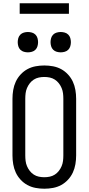

<svg xmlns="http://www.w3.org/2000/svg" viewBox="-20 -1142 540 1170"><path d="M250 8Q223 8 196.5 3Q170 -2 147 -14.5Q124 -27 105.5 -47Q87 -67 76 -91Q65 -115 60.5 -141.5Q56 -168 56 -195V-540Q56 -567 60.5 -593.5Q65 -620 76 -644Q87 -668 105.5 -688Q124 -708 147 -720.5Q170 -733 196.5 -738Q223 -743 250 -743Q277 -743 303.5 -738Q330 -733 353 -720.5Q376 -708 394.5 -688Q413 -668 424 -644Q435 -620 439.5 -593.5Q444 -567 444 -540V-195Q444 -168 439.5 -141.5Q435 -115 424 -91Q413 -67 394.5 -47Q376 -27 353 -14.5Q330 -2 303.5 3Q277 8 250 8ZM250 -62Q267 -62 283.5 -65.5Q300 -69 314 -78Q328 -87 338.5 -100.5Q349 -114 355.5 -129.5Q362 -145 364 -161.5Q366 -178 366 -195V-540Q366 -557 364 -573.5Q362 -590 355.5 -605.5Q349 -621 338.5 -634.5Q328 -648 314 -657Q300 -666 283.5 -669.5Q267 -673 250 -673Q233 -673 216.5 -669.5Q200 -666 186 -657Q172 -648 161.5 -634.5Q151 -621 144.5 -605.5Q138 -590 136 -573.5Q134 -557 134 -540V-195Q134 -178 136 -161.5Q138 -145 144.5 -129.5Q151 -114 161.5 -100.5Q172 -87 186 -78Q200 -69 216.5 -65.5Q233 -62 250 -62ZM350 -823Q338 -823 325.5 -826.5Q313 -830 304 -839Q295 -848 291.5 -860.5Q288 -873 288 -885Q288 -897 291.5 -909.5Q295 -922 304 -931Q313 -940 325.5 -943.5Q338 -947 350 -947Q362 -947 374.5 -943.5Q387 -940 396 -931Q405 -922 408.5 -909.5Q412 -897 412 -885Q412 -873 408.5 -860.5Q405 -848 396 -839Q387 -830 374.5 -826.5Q362 -823 350 -823ZM150 -823Q138 -823 125.5 -826.5Q113 -830 104 -839Q95 -848 91.5 -860.5Q88 -873 88 -885Q88 -897 91.5 -909.5Q95 -922 104 -931Q113 -940 125.5 -943.5Q138 -947 150 -947Q162 -947 174.5 -943.5Q187 -940 196 -931Q205 -922 208.5 -909.5Q212 -897 212 -885Q212 -873 208.5 -860.5Q205 -848 196 -839Q187 -830 174.5 -826.5Q162 -823 150 -823ZM400 -1058H100V-1122H400Z"/></svg>

Font: Iosevka Fixed
Style: Regular
Weight: 400
Monospace: yes
Designer: Belleve Invis
Foundry: Belleve Invis
Version: Version 33.2.4